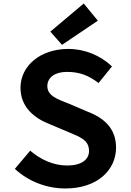

<svg xmlns="http://www.w3.org/2000/svg" viewBox="-20 -1053 740 1087"><path d="M265 -874 331 -799 534 -936 454 -1033ZM64 -97C142 -25 245 14 350 14C532 14 637 -91 637 -217C637 -325 571 -385 473 -422L375 -464C305 -491 248 -511 248 -565C248 -616 293 -646 359 -646C435 -646 485 -623 538 -583L614 -677C549 -739 459 -776 367 -776C207 -776 96 -679 96 -556C96 -445 177 -383 259 -351L361 -308C435 -277 484 -260 484 -198C484 -150 442 -116 360 -116C282 -116 209 -150 151 -200Z"/></svg>

Font: Kawkab Mono
Style: Bold
Weight: 700
Monospace: yes
Designer: Abdullah Arif
Foundry: Abdullah Arif
Version: Version 1.000;PS 000.500;hotconv 1.0.88;makeotf.lib2.5.64775